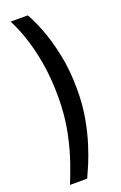

<svg xmlns="http://www.w3.org/2000/svg" viewBox="-172 -789 629 999"><g transform="rotate(-20 143.0 -290.0)"><path d="M31 162Q47 123 70.5 56.5Q94 -10 112 -98Q130 -186 130 -291Q130 -396 114.5 -483Q99 -570 76 -636Q53 -702 31 -742H126Q147 -707 172.5 -642.5Q198 -578 217 -489Q236 -400 236 -290Q236 -207 223 -135Q210 -63 191.5 -4.5Q173 54 155 96.5Q137 139 126 162Z"/></g></svg>

Font: Kreon
Style: Regular
Weight: 400
Designer: Julia Petretta
Foundry: Julia Petretta and Eli Heuer
Version: Version 2.002